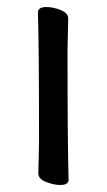

<svg xmlns="http://www.w3.org/2000/svg" viewBox="-20 -510 303 546"><path d="M152 16Q133 16 111 7.5Q89 -1 89 -17L91 -105Q91 -368 88 -475Q88 -490 112 -490Q131 -490 152.5 -481.5Q174 -473 174 -457L172 -368Q172 -105 175 1Q175 16 152 16Z"/></svg>

Font: LXGW WenKai Medium
Style: Regular
Weight: 500
Designer: LXGW / Fontworks Inc.
Foundry: LXGW / Fontworks Inc.
Version: Version 1.501; October 10, 2024